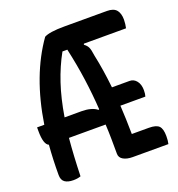

<svg xmlns="http://www.w3.org/2000/svg" viewBox="-129 -811 858 925"><g transform="rotate(-20 300.0 -348.5)"><path d="M129 1Q113 7 91 7Q63 7 47.5 -4Q32 -15 32 -41Q32 -121 38 -194Q13 -204 13 -274V-292H50Q87 -531 199 -689Q226 -704 303 -704H521Q555 -704 569.5 -686.5Q584 -669 584 -637Q584 -627 582.5 -614.5Q581 -602 579 -594H363L361 -589Q375 -579 381 -566.5Q387 -554 391 -523Q400 -481 406.5 -438.5Q413 -396 418 -350H508Q530 -350 544 -332Q558 -314 558 -285Q558 -265 554 -253H426Q430 -186 431 -106H518Q556 -106 570 -91.5Q584 -77 584 -40Q584 -28 583 -18Q582 -8 580 0H397Q368 0 349.5 -10.5Q331 -21 331 -41Q331 -79 330.5 -117Q330 -155 328 -192H140Q132 -105 129 1ZM242 -292Q266 -292 286.5 -286.5Q307 -281 320 -270L324 -272Q319 -350 308 -429.5Q297 -509 278 -594H253Q218 -531 193.5 -457.5Q169 -384 154 -292Z"/></g></svg>

Font: Recursive Mn Csl St Med
Style: Regular
Weight: 500
Monospace: yes
Version: Version 1.079;hotconv 1.0.112;makeotfexe 2.5.65598; ttfautoh